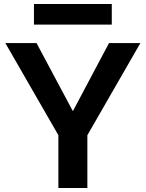

<svg xmlns="http://www.w3.org/2000/svg" viewBox="-20 -947 733 967"><path d="M274 0V-266L7 -730H164L346 -389H348L529 -730H687L420 -266V0ZM151 -823V-927H543V-823Z"/></svg>

Font: M PLUS 2
Style: Bold
Weight: 700
Designer: Coji Morishita
Foundry: UNDERFOREST DESIGN
Version: Version 1.001